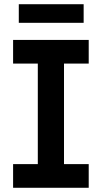

<svg xmlns="http://www.w3.org/2000/svg" viewBox="-20 -889 482 909"><path d="M159 -39V-661H283V-39ZM42 -588V-700H400V-588ZM42 0V-112H400V0ZM69 -781V-869H376V-781Z"/></svg>

Font: SUSE SemiBold
Style: Regular
Weight: 600
Designer: Rene Bieder
Foundry: SUSE
Version: Version 1.000